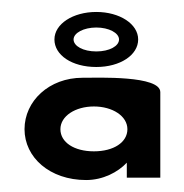

<svg xmlns="http://www.w3.org/2000/svg" viewBox="-20 -297 308 321"><path d="M81 -81C81 -103 106 -119 137 -119C168 -119 193 -103 193 -81C193 -59 170 -44 137 -44C104 -44 81 -59 81 -81ZM248 -143C248 -171 144 -167 118 -167C62 -167 21 -128 21 -81C21 -34 63 4 124 4C152 4 177 -9 192 -25V0H248ZM103 -231C103 -242 120 -251 141 -251C162 -251 179 -242 179 -231C179 -220 163 -211 141 -211C119 -211 103 -220 103 -231ZM71 -231C71 -205 100 -185 141 -185C181 -185 211 -205 211 -231C211 -257 180 -277 141 -277C102 -277 71 -257 71 -231Z"/></svg>

Font: Hussar Tani
Style: Dwa
Weight: 700
Foundry: Cannot Into Space Fonts
Version: Version 0.92